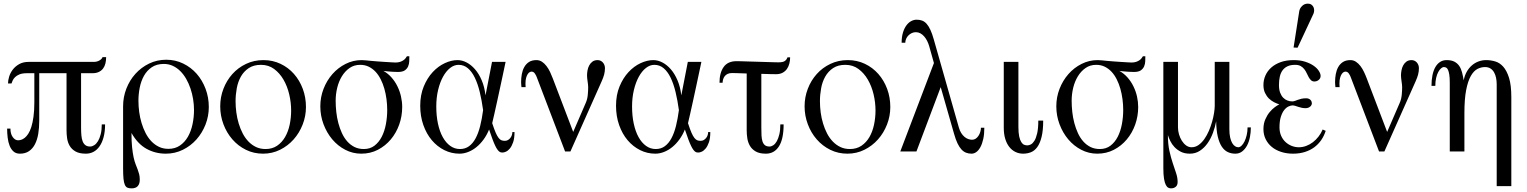

<svg xmlns="http://www.w3.org/2000/svg" viewBox="-20 -829 8360 1051"><path d="M561 -516.1H541Q539.6 -510.7 534.9 -506.1Q530.3 -501.5 523.9 -497.8Q517.6 -494.1 509.8 -492.2Q502 -490.2 494.1 -490.2H137.2Q106.4 -490.2 85 -478Q63.5 -465.8 49.8 -447.8Q36.1 -429.7 30 -409.2Q23.9 -388.7 23.9 -372.1H43Q44.9 -378.4 49.1 -387.9Q53.2 -397.5 62.3 -406.5Q71.3 -415.5 86.7 -421.9Q102.1 -428.2 127 -428.2H168V-269Q168 -223.1 163.3 -189.9Q158.7 -156.7 151.4 -133.8Q144 -110.8 134.5 -96.4Q125 -82 115 -74.2Q105 -66.4 95.7 -63.7Q86.4 -61 79.1 -61Q62.5 -61 49.8 -78.6Q37.1 -96.2 37.1 -125H19Q19 -100.1 22 -75.4Q24.9 -50.8 32.7 -31.2Q40.5 -11.7 54 0.2Q67.4 12.2 88.9 12.2Q118.7 12.2 138.9 -1.7Q159.2 -15.6 171.6 -40Q184.1 -64.5 189.5 -97.2Q194.8 -129.9 194.8 -168V-428.2H344.2V-115.2Q344.2 -94.2 347.4 -71.8Q350.6 -49.3 361.6 -30.5Q372.6 -11.7 393.6 0.2Q414.6 12.2 450.2 12.2Q472.7 12.2 491.7 2.2Q510.7 -7.8 524.9 -28.1Q539.1 -48.3 547.1 -78.4Q555.2 -108.4 555.2 -147.9H537.1Q537.1 -116.7 531.2 -94Q525.4 -71.3 516.4 -56.4Q507.3 -41.5 495.8 -34.2Q484.4 -26.9 473.1 -26.9Q457.5 -26.9 447.8 -34.2Q438 -41.5 432.6 -54.9Q427.2 -68.4 425.5 -87.9Q423.8 -107.4 423.8 -131.8V-428.2H485.8Q506.3 -428.2 520.8 -435.1Q535.2 -441.9 544.2 -453.9Q553.2 -465.8 557.1 -481.9Q561 -498 561 -516.1Z M1123 -243.2Q1123 -295.9 1105.2 -343Q1087.4 -390.1 1056.4 -425.3Q1025.4 -460.4 982.7 -481.2Q939.9 -502 890.1 -502Q839.4 -502 796.1 -481Q752.9 -460 721.2 -424.8Q689.5 -389.6 671.6 -343.5Q653.8 -297.4 653.8 -247.1V90.8Q653.8 127.4 656 149.4Q658.2 171.4 663.6 183.1Q668.9 194.8 678 198.5Q687 202.1 700.7 202.1Q722.7 202.1 733.9 189.9Q745.1 177.7 745.1 154.8Q745.1 137.2 741.7 124.3Q738.3 111.3 733.4 98.4Q728.5 85.4 722.4 70.1Q716.3 54.7 711.4 32.2Q706.5 9.8 703.1 -22.5Q699.7 -54.7 699.7 -101.1Q733.9 -41 782 -14.4Q830.1 12.2 887.7 12.2Q937.5 12.2 980.7 -9Q1023.9 -30.3 1055.4 -65.7Q1086.9 -101.1 1105 -147.2Q1123 -193.4 1123 -243.2ZM1042 -227.1Q1042 -187.5 1033.9 -149.2Q1025.9 -110.8 1008.8 -80.8Q991.7 -50.8 965.1 -32.5Q938.5 -14.2 901.9 -14.2Q873 -14.2 849.9 -25.4Q826.7 -36.6 808.3 -55.9Q790 -75.2 776.9 -100.8Q763.7 -126.5 754.9 -155.8Q746.1 -185.1 741.9 -216.3Q737.8 -247.6 737.8 -277.8Q737.8 -313.5 744.9 -349.4Q752 -385.3 768.1 -414.1Q784.2 -442.9 810.8 -460.9Q837.4 -479 877 -479Q903.3 -479 926 -468.5Q948.7 -458 967 -439.7Q985.4 -421.4 999.3 -397Q1013.2 -372.6 1022.7 -344.5Q1032.2 -316.4 1037.1 -286.4Q1042 -256.3 1042 -227.1Z M1654.8 -243.2Q1654.8 -295.9 1637.5 -342.5Q1620.1 -389.2 1589.1 -424.3Q1558.1 -459.5 1515.4 -479.7Q1472.7 -500 1421.9 -500Q1370.1 -500 1326.7 -479.2Q1283.2 -458.5 1252 -423.6Q1220.7 -388.7 1203.1 -343Q1185.5 -297.4 1185.5 -247.1Q1185.5 -195.8 1203.1 -148.9Q1220.7 -102.1 1252 -66.2Q1283.2 -30.3 1326.2 -9Q1369.1 12.2 1419.9 12.2Q1469.7 12.2 1512.7 -9Q1555.7 -30.3 1587.2 -65.7Q1618.7 -101.1 1636.7 -147.2Q1654.8 -193.4 1654.8 -243.2ZM1573.7 -224.1Q1573.7 -184.6 1565.7 -146.5Q1557.6 -108.4 1540.5 -78.9Q1523.4 -49.3 1496.8 -31.2Q1470.2 -13.2 1433.6 -13.2Q1404.8 -13.2 1381.6 -24.2Q1358.4 -35.2 1340.1 -54.2Q1321.8 -73.2 1308.6 -98.6Q1295.4 -124 1286.6 -153.1Q1277.8 -182.1 1273.7 -213.4Q1269.5 -244.6 1269.5 -274.9Q1269.5 -310.5 1276.1 -346.2Q1282.7 -381.8 1298.8 -410.2Q1314.9 -438.5 1341.8 -456.3Q1368.7 -474.1 1408.7 -474.1Q1449.7 -474.1 1480.5 -451.4Q1511.2 -428.7 1532 -392.8Q1552.7 -356.9 1563.2 -312.5Q1573.7 -268.1 1573.7 -224.1Z M2220.7 -521H2207.5Q2204.6 -516.1 2200 -510Q2195.3 -503.9 2187.7 -498.8Q2180.2 -493.7 2169.7 -490.2Q2159.2 -486.8 2144.5 -486.8Q2139.6 -486.8 2123.8 -487.8Q2107.9 -488.8 2087.4 -490Q2066.9 -491.2 2045.4 -492.9Q2023.9 -494.6 2007.8 -496.1Q1996.6 -497.1 1984.4 -498.5Q1972.2 -500 1959.5 -500Q1913.1 -500 1871.8 -479.2Q1830.6 -458.5 1799.8 -423.6Q1769 -388.7 1751.2 -343Q1733.4 -297.4 1733.4 -247.1Q1733.4 -195.8 1751 -148.9Q1768.6 -102.1 1798.8 -66.2Q1829.1 -30.3 1870.1 -9Q1911.1 12.2 1957.5 12.2Q2007.3 12.2 2048.3 -9Q2089.4 -30.3 2119.1 -65.7Q2148.9 -101.1 2165.3 -147.2Q2181.6 -193.4 2181.6 -243.2Q2181.6 -272 2175 -301Q2168.5 -330.1 2155.5 -356.4Q2142.6 -382.8 2123.3 -404.8Q2104 -426.8 2078.6 -440.9Q2078.6 -440.9 2085.9 -439.9Q2093.3 -439 2105 -438Q2116.7 -437 2130.9 -436Q2145 -435.1 2158.7 -435.1Q2183.1 -435.1 2195.8 -443.8Q2208.5 -452.6 2214.1 -465.8Q2219.7 -479 2220.2 -493.9Q2220.7 -508.8 2220.7 -521ZM2099.6 -227.1Q2099.6 -187.5 2092.3 -148.9Q2085 -110.4 2069.6 -80.3Q2054.2 -50.3 2030 -31.7Q2005.9 -13.2 1971.7 -13.2Q1942.9 -13.2 1920.4 -24.4Q1897.9 -35.6 1880.9 -54.9Q1863.8 -74.2 1851.8 -100.1Q1839.8 -126 1832 -155.5Q1824.2 -185.1 1820.8 -216.3Q1817.4 -247.6 1817.4 -277.8Q1817.4 -313.5 1825.9 -348.6Q1834.5 -383.8 1851.6 -411.6Q1868.7 -439.5 1893.6 -456.8Q1918.5 -474.1 1951.7 -474.1Q1977.5 -474.1 1998.5 -463.9Q2019.5 -453.6 2035.9 -436Q2052.2 -418.5 2064.2 -394.5Q2076.2 -370.6 2084 -343.3Q2091.8 -315.9 2095.7 -286.1Q2099.6 -256.3 2099.6 -227.1Z M2796.4 -106H2784.7Q2784.7 -98.1 2782 -89.6Q2779.3 -81.1 2773.9 -74.2Q2768.6 -67.4 2761 -62.7Q2753.4 -58.1 2743.7 -58.1Q2733.9 -58.1 2725.8 -60.8Q2717.8 -63.5 2709.7 -73.5Q2701.7 -83.5 2693.4 -102.5Q2685.1 -121.6 2674.3 -154.8Q2678.7 -173.3 2686 -205.3Q2693.4 -237.3 2701.4 -274.7Q2709.5 -312 2717.8 -350.3Q2726.1 -388.7 2732.7 -419.7Q2739.3 -450.7 2743.4 -470.5Q2747.6 -490.2 2747.6 -490.2H2673.3L2637.7 -307.1Q2632.3 -353 2616.9 -389.2Q2601.6 -425.3 2580.3 -449.7Q2559.1 -474.1 2534.2 -487.1Q2509.3 -500 2484.4 -500Q2450.7 -500 2414.6 -483.2Q2378.4 -466.3 2348.6 -434.3Q2318.8 -402.3 2299.6 -355.7Q2280.3 -309.1 2280.3 -250Q2280.3 -192.9 2297.4 -144.5Q2314.5 -96.2 2343.8 -61.5Q2373 -26.9 2412.1 -7.3Q2451.2 12.2 2495.6 12.2Q2519 12.2 2542.7 2.9Q2566.4 -6.3 2587.6 -23.4Q2608.9 -40.5 2627 -65.2Q2645 -89.8 2657.2 -120.1Q2668 -87.9 2676.3 -65.9Q2684.6 -43.9 2691.4 -30Q2698.2 -16.1 2703.9 -8.8Q2709.5 -1.5 2714.4 1.7Q2719.2 4.9 2723.6 5.4Q2728 5.9 2732.4 5.9Q2738.8 5.9 2749.5 1.2Q2760.3 -3.4 2770.8 -15.9Q2781.2 -28.3 2788.8 -50Q2796.4 -71.8 2796.4 -106ZM2624.5 -226.1Q2618.2 -178.2 2608.4 -139.2Q2598.6 -100.1 2583.5 -72Q2568.4 -43.9 2547.4 -28.6Q2526.4 -13.2 2497.6 -13.2Q2468.8 -13.2 2444.8 -30.3Q2420.9 -47.4 2403.8 -78.1Q2386.7 -108.9 2377.4 -151.9Q2368.2 -194.8 2368.2 -246.1Q2368.2 -294.9 2378.2 -336.7Q2388.2 -378.4 2405 -408.9Q2421.9 -439.5 2443.8 -456.8Q2465.8 -474.1 2490.2 -474.1Q2519 -474.1 2541 -455.6Q2563 -437 2579.1 -403.8Q2595.2 -370.6 2606.2 -325.2Q2617.2 -279.8 2624.5 -226.1Z M3291.5 -456.1Q3291.5 -465.3 3288.3 -473.4Q3285.2 -481.4 3279.8 -487.3Q3274.4 -493.2 3267.1 -496.6Q3259.8 -500 3251.5 -500Q3234.4 -500 3223.1 -491.7Q3211.9 -483.4 3205.3 -470.9Q3198.7 -458.5 3196 -443.6Q3193.4 -428.7 3193.4 -416Q3193.4 -408.7 3194.3 -400.4Q3195.3 -392.1 3196.5 -383.5Q3197.8 -375 3198.7 -366.9Q3199.7 -358.9 3199.7 -352.1Q3199.7 -333.5 3197.5 -309.8Q3195.3 -286.1 3186.5 -266.1L3117.7 -106.9L3006.3 -398.9Q2999.5 -417 2991 -435.1Q2982.4 -453.1 2971.4 -467.5Q2960.4 -481.9 2946.8 -491Q2933.1 -500 2916.5 -500Q2891.6 -500 2875.5 -489.5Q2859.4 -479 2849.9 -461.9Q2840.3 -444.8 2836.4 -423.3Q2832.5 -401.9 2832.5 -379.9Q2832.5 -375 2833 -368.2Q2833.5 -361.3 2834 -356.9Q2834.5 -352.5 2834.5 -352.1H2857.4Q2857.4 -352.1 2856.9 -358.4Q2856.4 -364.7 2856.4 -371.1Q2856.4 -390.6 2860.1 -403.3Q2863.8 -416 2868.9 -423.6Q2874 -431.2 2879.6 -434.1Q2885.3 -437 2889.6 -437Q2900.9 -437 2908.4 -425.8Q2916 -414.6 2920.4 -400.9L3073.2 0H3102.5L3273.4 -383.8Q3282.7 -404.3 3287.1 -421.1Q3291.5 -438 3291.5 -456.1Z M3868.2 -106H3856.4Q3856.4 -98.1 3853.8 -89.6Q3851.1 -81.1 3845.7 -74.2Q3840.3 -67.4 3832.8 -62.7Q3825.2 -58.1 3815.4 -58.1Q3805.7 -58.1 3797.6 -60.8Q3789.6 -63.5 3781.5 -73.5Q3773.4 -83.5 3765.1 -102.5Q3756.8 -121.6 3746.1 -154.8Q3750.5 -173.3 3757.8 -205.3Q3765.1 -237.3 3773.2 -274.7Q3781.2 -312 3789.6 -350.3Q3797.9 -388.7 3804.4 -419.7Q3811 -450.7 3815.2 -470.5Q3819.3 -490.2 3819.3 -490.2H3745.1L3709.5 -307.1Q3704.1 -353 3688.7 -389.2Q3673.3 -425.3 3652.1 -449.7Q3630.9 -474.1 3606 -487.1Q3581.1 -500 3556.2 -500Q3522.5 -500 3486.3 -483.2Q3450.2 -466.3 3420.4 -434.3Q3390.6 -402.3 3371.3 -355.7Q3352.1 -309.1 3352.1 -250Q3352.1 -192.9 3369.1 -144.5Q3386.2 -96.2 3415.5 -61.5Q3444.8 -26.9 3483.9 -7.3Q3522.9 12.2 3567.4 12.2Q3590.8 12.2 3614.5 2.9Q3638.2 -6.3 3659.4 -23.4Q3680.7 -40.5 3698.7 -65.2Q3716.8 -89.8 3729 -120.1Q3739.7 -87.9 3748 -65.9Q3756.3 -43.9 3763.2 -30Q3770 -16.1 3775.6 -8.8Q3781.2 -1.5 3786.1 1.7Q3791 4.9 3795.4 5.4Q3799.8 5.9 3804.2 5.9Q3810.5 5.9 3821.3 1.2Q3832 -3.4 3842.5 -15.9Q3853 -28.3 3860.6 -50Q3868.2 -71.8 3868.2 -106ZM3696.3 -226.1Q3689.9 -178.2 3680.2 -139.2Q3670.4 -100.1 3655.3 -72Q3640.1 -43.9 3619.1 -28.6Q3598.1 -13.2 3569.3 -13.2Q3540.5 -13.2 3516.6 -30.3Q3492.7 -47.4 3475.6 -78.1Q3458.5 -108.9 3449.2 -151.9Q3439.9 -194.8 3439.9 -246.1Q3439.9 -294.9 3450 -336.7Q3460 -378.4 3476.8 -408.9Q3493.7 -439.5 3515.6 -456.8Q3537.6 -474.1 3562 -474.1Q3590.8 -474.1 3612.8 -455.6Q3634.8 -437 3650.9 -403.8Q3667 -370.6 3678 -325.2Q3689 -279.8 3696.3 -226.1Z M4305.2 -515.1H4290.5Q4286.6 -502.9 4276.6 -495.4Q4266.6 -487.8 4241.2 -487.8Q4233.9 -487.8 4216.1 -488.3Q4198.2 -488.8 4175.3 -489.5Q4152.3 -490.2 4126.7 -491Q4101.1 -491.7 4078.1 -492.4Q4055.2 -493.2 4037.1 -493.7Q4019 -494.1 4011.2 -494.1Q3963.9 -494.1 3941.2 -462.2Q3918.5 -430.2 3918.5 -376H3935.5Q3935.5 -384.8 3938.2 -394.3Q3940.9 -403.8 3946.8 -411.6Q3952.6 -419.4 3962.6 -424.3Q3972.7 -429.2 3987.3 -429.2Q3995.1 -429.2 4016.8 -428.5Q4038.6 -427.7 4067.4 -426.8V-115.2Q4067.4 -94.2 4070.8 -71.8Q4074.2 -49.3 4085.2 -30.5Q4096.2 -11.7 4116.9 0.2Q4137.7 12.2 4172.4 12.2Q4218.3 12.2 4243.9 -27.8Q4269.5 -67.9 4269.5 -147.9H4251.5Q4251.5 -116.7 4246.1 -94Q4240.7 -71.3 4232.4 -56.4Q4224.1 -41.5 4213.4 -34.2Q4202.6 -26.9 4192.4 -26.9Q4176.3 -26.9 4167.2 -34.2Q4158.2 -41.5 4153.8 -54.9Q4149.4 -68.4 4148.4 -87.9Q4147.5 -107.4 4147.5 -131.8V-424.8Q4175.3 -423.8 4197.3 -423.3Q4219.2 -422.9 4228.5 -422.9Q4249 -422.9 4263.7 -430.7Q4278.3 -438.5 4287.4 -451.2Q4296.4 -463.9 4300.8 -480.7Q4305.2 -497.6 4305.2 -515.1Z M4853.5 -243.2Q4853.5 -295.9 4836.2 -342.5Q4818.8 -389.2 4787.8 -424.3Q4756.8 -459.5 4714.1 -479.7Q4671.4 -500 4620.6 -500Q4568.8 -500 4525.4 -479.2Q4481.9 -458.5 4450.7 -423.6Q4419.4 -388.7 4401.9 -343Q4384.3 -297.4 4384.3 -247.1Q4384.3 -195.8 4401.9 -148.9Q4419.4 -102.1 4450.7 -66.2Q4481.9 -30.3 4524.9 -9Q4567.9 12.2 4618.7 12.2Q4668.5 12.2 4711.4 -9Q4754.4 -30.3 4785.9 -65.7Q4817.4 -101.1 4835.4 -147.2Q4853.5 -193.4 4853.5 -243.2ZM4772.5 -224.1Q4772.5 -184.6 4764.4 -146.5Q4756.3 -108.4 4739.3 -78.9Q4722.2 -49.3 4695.6 -31.2Q4668.9 -13.2 4632.3 -13.2Q4603.5 -13.2 4580.3 -24.2Q4557.1 -35.2 4538.8 -54.2Q4520.5 -73.2 4507.3 -98.6Q4494.1 -124 4485.4 -153.1Q4476.6 -182.1 4472.4 -213.4Q4468.3 -244.6 4468.3 -274.9Q4468.3 -310.5 4474.9 -346.2Q4481.4 -381.8 4497.6 -410.2Q4513.7 -438.5 4540.5 -456.3Q4567.4 -474.1 4607.4 -474.1Q4648.4 -474.1 4679.2 -451.4Q4710 -428.7 4730.7 -392.8Q4751.5 -356.9 4762 -312.5Q4772.5 -268.1 4772.5 -224.1Z M5368.2 -129.9H5349.6Q5349.6 -118.2 5345.9 -106.4Q5342.3 -94.7 5335.9 -85.2Q5329.6 -75.7 5320.8 -69.8Q5312 -64 5301.3 -64Q5291 -64 5280 -67.9Q5269 -71.8 5259.3 -80.1Q5249.5 -88.4 5241.5 -101.1Q5233.4 -113.8 5228.5 -131.8L5091.3 -613.8Q5082.5 -645 5073 -665.5Q5063.5 -686 5052.5 -698.5Q5041.5 -710.9 5028.1 -716.1Q5014.6 -721.2 4997.6 -721.2Q4982.4 -721.2 4967.8 -713.4Q4953.1 -705.6 4941.4 -689.7Q4929.7 -673.8 4922.6 -650.1Q4915.5 -626.5 4915.5 -595.2H4935.5Q4935.5 -605.5 4939.9 -616Q4944.3 -626.5 4952.1 -634.5Q4960 -642.6 4970.5 -647.7Q4981 -652.8 4993.2 -652.8Q5006.8 -652.8 5018.3 -646.5Q5029.8 -640.1 5039.1 -629.4Q5048.3 -618.7 5055.2 -605Q5062 -591.3 5066.4 -576.2L5092.3 -483.9L4908.2 0H4996.6L5129.4 -352.1L5202.6 -96.2Q5211.4 -64.9 5221.4 -44.2Q5231.4 -23.4 5242.9 -11Q5254.4 1.5 5268.1 6.8Q5281.7 12.2 5298.3 12.2Q5312 12.2 5324.5 3.2Q5336.9 -5.9 5346.7 -23.7Q5356.4 -41.5 5362.3 -68.1Q5368.2 -94.7 5368.2 -129.9Z M5690.4 -168.9H5663.6Q5663.6 -126 5657.5 -99.4Q5651.4 -72.8 5642.1 -58.1Q5632.8 -43.5 5622.6 -38.3Q5612.3 -33.2 5603.5 -33.2Q5594.7 -33.2 5586.2 -36.6Q5577.6 -40 5570.6 -51Q5563.5 -62 5559.1 -81.8Q5554.7 -101.6 5554.7 -134.8V-490.2H5474.6V-129.9Q5474.6 -95.2 5482.7 -68.8Q5490.7 -42.5 5505.1 -24.4Q5519.5 -6.3 5538.8 2.9Q5558.1 12.2 5580.6 12.2Q5603 12.2 5623 4.4Q5643.1 -3.4 5658 -23.9Q5672.9 -44.4 5681.6 -79.6Q5690.4 -114.7 5690.4 -168.9Z M6249.5 -521H6236.3Q6233.4 -516.1 6228.8 -510Q6224.1 -503.9 6216.6 -498.8Q6209 -493.7 6198.5 -490.2Q6188 -486.8 6173.3 -486.8Q6168.5 -486.8 6152.6 -487.8Q6136.7 -488.8 6116.2 -490Q6095.7 -491.2 6074.2 -492.9Q6052.7 -494.6 6036.6 -496.1Q6025.4 -497.1 6013.2 -498.5Q6001 -500 5988.3 -500Q5941.9 -500 5900.6 -479.2Q5859.4 -458.5 5828.6 -423.6Q5797.9 -388.7 5780 -343Q5762.2 -297.4 5762.2 -247.1Q5762.2 -195.8 5779.8 -148.9Q5797.4 -102.1 5827.6 -66.2Q5857.9 -30.3 5898.9 -9Q5939.9 12.2 5986.3 12.2Q6036.1 12.2 6077.1 -9Q6118.2 -30.3 6147.9 -65.7Q6177.7 -101.1 6194.1 -147.2Q6210.4 -193.4 6210.4 -243.2Q6210.4 -272 6203.9 -301Q6197.3 -330.1 6184.3 -356.4Q6171.4 -382.8 6152.1 -404.8Q6132.8 -426.8 6107.4 -440.9Q6107.4 -440.9 6114.7 -439.9Q6122.1 -439 6133.8 -438Q6145.5 -437 6159.7 -436Q6173.8 -435.1 6187.5 -435.1Q6211.9 -435.1 6224.6 -443.8Q6237.3 -452.6 6242.9 -465.8Q6248.5 -479 6249 -493.9Q6249.5 -508.8 6249.5 -521ZM6128.4 -227.1Q6128.4 -187.5 6121.1 -148.9Q6113.8 -110.4 6098.4 -80.3Q6083 -50.3 6058.8 -31.7Q6034.7 -13.2 6000.5 -13.2Q5971.7 -13.2 5949.2 -24.4Q5926.8 -35.6 5909.7 -54.9Q5892.6 -74.2 5880.6 -100.1Q5868.7 -126 5860.8 -155.5Q5853 -185.1 5849.6 -216.3Q5846.2 -247.6 5846.2 -277.8Q5846.2 -313.5 5854.7 -348.6Q5863.3 -383.8 5880.4 -411.6Q5897.5 -439.5 5922.4 -456.8Q5947.3 -474.1 5980.5 -474.1Q6006.3 -474.1 6027.3 -463.9Q6048.3 -453.6 6064.7 -436Q6081.1 -418.5 6093 -394.5Q6105 -370.6 6112.8 -343.3Q6120.6 -315.9 6124.5 -286.1Q6128.4 -256.3 6128.4 -227.1Z M6827.1 -131.8H6809.1Q6809.1 -109.4 6804.4 -89.6Q6799.8 -69.8 6792.5 -54.9Q6785.2 -40 6776.1 -31.5Q6767.1 -22.9 6758.3 -22.9Q6749.5 -22.9 6741 -28.3Q6732.4 -33.7 6725.3 -45.4Q6718.3 -57.1 6713.9 -75.9Q6709.5 -94.7 6709.5 -122.1V-490.2H6629.4V-250Q6629.4 -233.9 6625.7 -210.7Q6622.1 -187.5 6615 -162.4Q6607.9 -137.2 6597.2 -112.3Q6586.4 -87.4 6572.3 -67.4Q6558.1 -47.4 6540.8 -35.2Q6523.4 -22.9 6502.4 -22.9Q6486.8 -22.9 6473.1 -32.7Q6459.5 -42.5 6449.5 -58.3Q6439.5 -74.2 6433.8 -93.5Q6428.2 -112.8 6428.2 -131.8V-490.2H6348.1V90.8Q6348.1 127.4 6351.8 149.4Q6355.5 171.4 6361.6 183.1Q6367.7 194.8 6375.2 198.5Q6382.8 202.1 6390.1 202.1Q6405.3 202.1 6415.8 193.6Q6426.3 185.1 6426.3 167Q6426.3 143.6 6418 118.9Q6409.7 94.2 6399.7 64.2Q6389.6 34.2 6381.3 -3.2Q6373 -40.5 6373 -89.8Q6377.4 -75.2 6386 -57.4Q6394.5 -39.6 6408.9 -24.2Q6423.3 -8.8 6443.8 1.7Q6464.4 12.2 6493.2 12.2Q6523.9 12.2 6548.1 -3.7Q6572.3 -19.5 6590.1 -44.9Q6607.9 -70.3 6619.6 -101.8Q6631.3 -133.3 6637.2 -165Q6638.2 -114.7 6646.2 -80.8Q6654.3 -46.9 6668.2 -26.1Q6682.1 -5.4 6700.9 3.4Q6719.7 12.2 6742.2 12.2Q6763.7 12.2 6779.5 0Q6795.4 -12.2 6806.2 -32.2Q6816.9 -52.2 6822 -78.1Q6827.1 -104 6827.1 -131.8Z M7236.8 -112.8 7220.2 -120.1Q7211.4 -99.1 7197.5 -81.3Q7183.6 -63.5 7166.7 -50.5Q7149.9 -37.6 7130.1 -30.3Q7110.4 -22.9 7089.8 -22.9Q7069.3 -22.9 7050.3 -30.5Q7031.2 -38.1 7016.4 -52Q7001.5 -65.9 6992.7 -86.2Q6983.9 -106.4 6983.9 -131.8Q6983.9 -167 6991.5 -190.2Q6999 -213.4 7010 -227.1Q7021 -240.7 7033.4 -246.3Q7045.9 -252 7055.2 -252Q7062.5 -252 7070.1 -249.5Q7077.6 -247.1 7085.9 -244.4Q7094.2 -241.7 7104 -239.3Q7113.8 -236.8 7126 -236.8Q7135.3 -236.8 7141.8 -239.5Q7148.4 -242.2 7152.8 -246.3Q7157.2 -250.5 7159.2 -255.1Q7161.1 -259.8 7161.1 -264.2Q7161.1 -268.1 7159.4 -272.7Q7157.7 -277.3 7154.1 -281.5Q7150.4 -285.6 7144.5 -288.3Q7138.7 -291 7129.9 -291Q7114.3 -291 7103.5 -288.3Q7092.8 -285.6 7084.2 -282.5Q7075.7 -279.3 7068.4 -276.6Q7061 -273.9 7053.2 -273.9Q7040.5 -273.9 7027.8 -278.6Q7015.1 -283.2 7004.6 -293.7Q6994.1 -304.2 6987.5 -321.5Q6981 -338.9 6981 -363.8Q6981 -389.2 6985.6 -409.4Q6990.2 -429.7 7000.7 -444.1Q7011.2 -458.5 7028.1 -466.3Q7044.9 -474.1 7069.8 -474.1Q7088.4 -474.1 7100.1 -467.3Q7111.8 -460.4 7119.6 -450.4Q7127.4 -440.4 7132.8 -428.5Q7138.2 -416.5 7143.8 -406.5Q7149.4 -396.5 7156.7 -389.6Q7164.1 -382.8 7176.3 -382.8Q7180.2 -382.8 7185.8 -384.5Q7191.4 -386.2 7196.5 -389.9Q7201.7 -393.6 7205.3 -399.4Q7209 -405.3 7209 -413.1Q7209 -425.8 7199.2 -440.9Q7189.5 -456.1 7170.7 -469.2Q7151.9 -482.4 7124.5 -491.2Q7097.2 -500 7062 -500Q7021 -500 6990 -488.8Q6959 -477.5 6938.2 -458.7Q6917.5 -439.9 6906.7 -415.3Q6896 -390.6 6896 -363.8Q6896 -338.4 6904.8 -320.1Q6913.6 -301.8 6926.5 -289.3Q6939.5 -276.9 6954.6 -269.3Q6969.7 -261.7 6982.9 -257.8Q6973.6 -253.4 6958.7 -242.7Q6943.8 -231.9 6929.9 -215.1Q6916 -198.2 6906 -175Q6896 -151.9 6896 -122.1Q6896 -92.3 6908 -67.6Q6919.9 -43 6941.4 -25.1Q6962.9 -7.3 6992.7 2.4Q7022.5 12.2 7058.1 12.2Q7093.8 12.2 7122.8 2.9Q7151.9 -6.3 7174.1 -22.7Q7196.3 -39.1 7212.2 -62Q7228 -85 7236.8 -112.8ZM7169.9 -753.9Q7173.3 -762.2 7173.6 -771.7Q7173.8 -781.2 7170.2 -789.6Q7166.5 -797.9 7158.7 -803.5Q7150.9 -809.1 7138.7 -809.1Q7120.6 -809.1 7107.4 -796.1Q7094.2 -783.2 7091.8 -766.1L7061 -568.8L7083 -567.9Z M7747.1 -456.1Q7747.1 -465.3 7743.9 -473.4Q7740.7 -481.4 7735.4 -487.3Q7730 -493.2 7722.7 -496.6Q7715.3 -500 7707 -500Q7689.9 -500 7678.7 -491.7Q7667.5 -483.4 7660.9 -470.9Q7654.3 -458.5 7651.6 -443.6Q7648.9 -428.7 7648.9 -416Q7648.9 -408.7 7649.9 -400.4Q7650.9 -392.1 7652.1 -383.5Q7653.3 -375 7654.3 -366.9Q7655.3 -358.9 7655.3 -352.1Q7655.3 -333.5 7653.1 -309.8Q7650.9 -286.1 7642.1 -266.1L7573.2 -106.9L7461.9 -398.9Q7455.1 -417 7446.5 -435.1Q7438 -453.1 7427 -467.5Q7416 -481.9 7402.3 -491Q7388.7 -500 7372.1 -500Q7347.2 -500 7331.1 -489.5Q7314.9 -479 7305.4 -461.9Q7295.9 -444.8 7292 -423.3Q7288.1 -401.9 7288.1 -379.9Q7288.1 -375 7288.6 -368.2Q7289.1 -361.3 7289.6 -356.9Q7290 -352.5 7290 -352.1H7313Q7313 -352.1 7312.5 -358.4Q7312 -364.7 7312 -371.1Q7312 -390.6 7315.7 -403.3Q7319.3 -416 7324.5 -423.6Q7329.6 -431.2 7335.2 -434.1Q7340.8 -437 7345.2 -437Q7356.4 -437 7364 -425.8Q7371.6 -414.6 7376 -400.9L7528.8 0H7558.1L7729 -383.8Q7738.3 -404.3 7742.7 -421.1Q7747.1 -438 7747.1 -456.1Z M8252.9 189.9V-296.9Q8252.9 -362.8 8240.5 -402.6Q8228 -442.4 8208.5 -464.1Q8189 -485.8 8164.3 -492.9Q8139.6 -500 8115.7 -500Q8092.8 -500 8072.8 -492.4Q8052.7 -484.9 8036.4 -470.5Q8020 -456.1 8008.5 -435.5Q7997.1 -415 7992.2 -389.2Q7988.3 -413.6 7982.9 -433.8Q7977.5 -454.1 7967.3 -468.8Q7957 -483.4 7940.7 -491.7Q7924.3 -500 7898.9 -500Q7878.9 -500 7863.5 -490.2Q7848.1 -480.5 7837.4 -462.2Q7826.7 -443.8 7821.3 -417.7Q7815.9 -391.6 7815.9 -358.9H7836.9Q7836.9 -383.3 7841.3 -402.3Q7845.7 -421.4 7852.8 -434.6Q7859.9 -447.8 7868.2 -454.8Q7876.5 -461.9 7883.8 -461.9Q7890.1 -461.9 7896 -459Q7901.9 -456.1 7906.2 -446.8Q7910.6 -437.5 7913.3 -420.7Q7916 -403.8 7916 -376V0H7996.1V-210Q7996.1 -286.6 8005.6 -335.7Q8015.1 -384.8 8031 -412.8Q8046.9 -440.9 8067.1 -451.4Q8087.4 -461.9 8108.9 -461.9Q8126.5 -461.9 8138.7 -454.1Q8150.9 -446.3 8158.4 -433.1Q8166 -419.9 8169.4 -402.8Q8172.9 -385.7 8172.9 -367.2V189.9Z"/></svg>

Font: Galatia SIL
Style: Regular
Weight: 400
Designer: Development by SIL's NRSI team
Version: Version 2.1